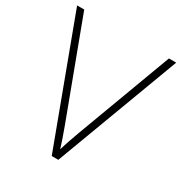

<svg xmlns="http://www.w3.org/2000/svg" viewBox="-168 -836 906 958"><g transform="rotate(30 285.5 -357.0)"><path d="M571 -714 304 0H266L0 -714H41L246 -166Q258 -134 268 -104.5Q278 -75 286 -50Q293 -75 302.5 -102.5Q312 -130 325 -166L529 -714Z"/></g></svg>

Font: Noto Sans Khmer UI ExtraLight
Style: Regular
Weight: 200
Designer: Danh Hong and the Monotype Design Team
Foundry: Monotype Imaging Inc.
Version: Version 2.002; ttfautohint (v1.8.4.7-5d5b)